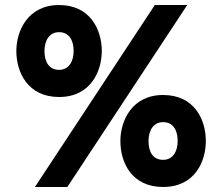

<svg xmlns="http://www.w3.org/2000/svg" viewBox="-20 -732 884 764"><path d="M215 -346C342 -346 385 -450 385 -529C385 -614 339 -712 215 -712C90 -712 45 -608 45 -529C45 -444 91 -346 215 -346ZM248 12 725 -712H596L119 12ZM215 -454C176 -454 157 -485 157 -529C157 -569 175 -604 215 -604C254 -604 273 -573 273 -529C273 -489 255 -454 215 -454ZM629 12C756 12 799 -90 799 -171C799 -257 753 -354 629 -354C504 -354 459 -250 459 -171C459 -85 504 12 629 12ZM629 -96C589 -96 571 -127 571 -171C571 -211 589 -246 629 -246C668 -246 687 -215 687 -171C687 -131 669 -96 629 -96Z"/></svg>

Font: Overpass ExtraBold
Style: Regular
Weight: 800
Designer: Delve Withrington, Thomas Jockin
Foundry: Delve Fonts
Version: Version 3.000;DELV;Overpass